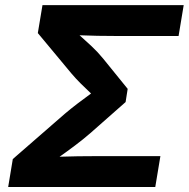

<svg xmlns="http://www.w3.org/2000/svg" viewBox="-20 -748 755 768"><path d="M12.7 0 31.2 -111.8 238.8 -292.5Q261.7 -312 289.8 -333.5Q317.9 -355 344.2 -374Q324.2 -392.6 303.2 -413.6Q282.2 -434.6 266.6 -453.1L131.3 -615.7L149.9 -727.5H714.8L694.3 -604H449.2Q367.7 -604 298.3 -606.9Q320.3 -587.4 345.7 -563.7Q371.1 -540 392.1 -514.2L490.7 -392.6L482.4 -339.8L341.8 -215.8Q312.5 -190.4 280 -166Q247.6 -141.6 218.3 -121.1Q288.6 -123.5 369.6 -123.5H621.6L601.1 0Z"/></svg>

Font: Inter
Style: Bold Italic
Weight: 700
Italic angle: -9.39999°
Designer: Rasmus Andersson
Foundry: rsms
Version: Version 4.001;git-9221beed3